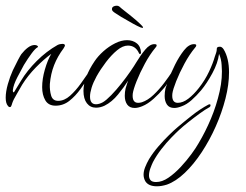

<svg xmlns="http://www.w3.org/2000/svg" viewBox="-24 -372 864 674"><path d="M10 4Q7 4 4 0Q-4 -9 -4 -29Q-4 -50 3.5 -76.5Q11 -103 21 -125Q31 -146 39.5 -162Q48 -178 51 -182Q62 -196 74 -205Q86 -214 98 -214Q104 -214 107.5 -211Q111 -208 108 -206Q100 -202 87 -184.5Q74 -167 60 -144Q51 -128 37 -101Q23 -74 21 -55Q21 -47 25 -48L50 -89Q71 -124 105 -158Q139 -192 178 -214Q182 -216 186.5 -217Q191 -218 195 -218Q204 -218 204 -212Q204 -210 199 -202Q178 -174 166 -143.5Q154 -113 151 -77Q150 -55 155.5 -36.5Q161 -18 180 -18Q202 -18 222 -36Q242 -54 259.5 -78.5Q277 -103 290 -122Q292 -125 293 -125Q296 -125 296 -119Q296 -114 292 -107Q277 -85 259 -60Q241 -35 219.5 -18Q198 -1 171 -1Q146 -1 135 -20Q124 -39 124 -66Q124 -95 133.5 -128Q143 -161 156 -183Q130 -164 102 -135.5Q74 -107 54 -75Q47 -62 35 -42Q23 -22 19 -10Q18 -6 17 -3.5Q16 -1 15 1Q14 4 10 4Z M449 7Q431 7 422.5 -5Q414 -17 414 -36Q414 -49 417 -62Q418 -64 420 -71.5Q422 -79 426 -89Q412 -67 390.5 -40.5Q369 -14 343 -1Q328 6 313 6Q293 6 281 -9.5Q269 -25 269 -53Q269 -76 279 -102.5Q289 -129 308 -157Q320 -175 339 -192Q358 -209 380 -220Q402 -231 422 -231Q442 -231 456 -220Q470 -209 471 -187Q471 -184 468.5 -182.5Q466 -181 464 -185Q452 -212 425 -212Q407 -212 387 -195.5Q367 -179 348 -154Q329 -129 315 -104Q303 -82 297.5 -64Q292 -46 292 -33Q292 -6 313 -6Q324 -6 337 -13Q349 -20 366.5 -38Q384 -56 401.5 -78Q419 -100 433.5 -121Q448 -142 455 -154Q470 -179 486 -198Q502 -217 518 -217Q526 -217 526 -213Q526 -209 522 -205Q502 -181 484.5 -148.5Q467 -116 455.5 -87Q444 -58 442 -43Q439 -11 461 -11Q464 -11 467 -11.5Q470 -12 474 -13Q495 -20 515 -39Q535 -58 552 -80.5Q569 -103 580 -120Q583 -124 585 -124Q588 -124 588 -119Q588 -116 585 -111Q578 -101 572 -91.5Q566 -82 560 -74Q558 -70 555 -67Q552 -64 549 -60Q536 -44 515.5 -25.5Q495 -7 475 1Q460 7 449 7ZM476 -274Q472 -274 458 -281Q444 -288 428 -297.5Q412 -307 401 -313Q394 -318 381.5 -325.5Q369 -333 369 -339V-340Q369 -346 374 -349Q379 -352 386 -352Q391 -352 395 -349Q399 -346 403 -342Q416 -332 437 -315Q458 -298 468 -288Q470 -286 474 -282Q478 -278 478 -276Q478 -274 476 -274Z M527 282Q497 282 486 264Q480 253 480 241Q480 229 485.5 215Q491 201 499 187Q513 164 532 142Q551 120 569.5 102Q588 84 600 74Q620 57 649 34Q678 11 708 -5Q710 -6 712 -6Q715 -6 715 -3Q715 3 710 5Q697 12 677 26.5Q657 41 637.5 56.5Q618 72 605 84Q595 93 577.5 111Q560 129 542.5 151.5Q525 174 513 197Q509 205 504 218.5Q499 232 499 244Q499 254 504.5 260.5Q510 267 524 267Q545 267 567 252Q589 237 610 214.5Q631 192 647.5 169.5Q664 147 673 131Q697 91 716.5 44.5Q736 -2 747 -51Q758 -100 754 -144Q753 -164 745 -183Q741 -151 721.5 -115Q702 -79 682 -55Q666 -36 648.5 -20.5Q631 -5 614 1Q599 7 588 7Q570 7 562 -5Q554 -17 554 -35Q554 -49 557 -62Q559 -68 567.5 -92Q576 -116 590.5 -145Q605 -174 622 -195.5Q639 -217 657 -217Q665 -217 665 -213Q665 -209 661 -205Q641 -181 623.5 -148.5Q606 -116 594.5 -87Q583 -58 581 -43Q578 -11 600 -11Q618 -11 637 -25.5Q656 -40 674 -63Q696 -91 710 -121Q724 -151 730 -173Q732 -179 734.5 -186Q737 -193 737 -200V-201Q737 -208 748 -208Q755 -208 761 -199Q780 -168 780 -118Q780 -75 767.5 -26Q755 23 733.5 71.5Q712 120 684 162.5Q656 205 624.5 235Q593 265 562 276Q543 282 527 282Z"/></svg>

Font: Waterfall
Style: Regular
Weight: 400
Designer: Robert E. Leuschke
Foundry: Robert E. Leuschke
Version: Version 1.010; ttfautohint (v1.8.3)